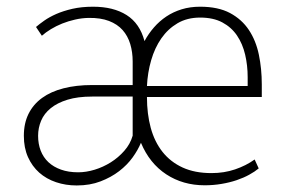

<svg xmlns="http://www.w3.org/2000/svg" viewBox="-20 -548 869 578"><path d="M596.2 9.8Q530.8 9.8 480.5 -23.2Q430.2 -56.2 404.3 -118.2Q395.5 -96.7 379.2 -74Q362.8 -51.3 338.6 -32.7Q314.5 -14.2 282.7 -2Q251 10.3 210.9 10.3Q177.7 10.3 148.7 0.5Q119.6 -9.3 98.1 -28.3Q76.7 -47.4 64.2 -75.2Q51.8 -103 51.8 -139.2Q51.8 -176.8 65.9 -205.3Q80.1 -233.9 106.7 -253.2Q133.3 -272.5 171.4 -282.2Q209.5 -292 257.3 -292H379.4V-362.8Q379.4 -391.1 372.1 -415.5Q364.7 -439.9 349.1 -457.5Q333.5 -475.1 308.1 -484.9Q282.7 -494.6 247.1 -494.1Q226.1 -493.7 205.8 -489Q185.5 -484.4 167.2 -477.1Q148.9 -469.7 133.3 -460.2Q117.7 -450.7 106 -440.4L88.4 -466.8Q98.6 -475.6 113.5 -486.1Q128.4 -496.6 149.4 -505.9Q170.4 -515.1 198 -521.5Q225.6 -527.8 260.3 -527.8Q321.3 -527.8 361.1 -502.7Q400.9 -477.5 415 -424.3Q427.2 -446.8 443.6 -465.6Q460 -484.4 480.7 -498.3Q501.5 -512.2 526.9 -520Q552.2 -527.8 582.5 -527.8Q636.7 -527.8 672.4 -508.8Q708 -489.7 729.2 -457.8Q750.5 -425.8 759.3 -383.3Q768.1 -340.8 768.1 -293.9V-255.9H422.9H422.4Q422.4 -205.1 433.8 -163.1Q445.3 -121.1 469.2 -90.8Q493.2 -60.5 529.8 -43.7Q566.4 -26.9 616.7 -26.9Q654.8 -26.9 687.7 -38.1Q720.7 -49.3 746.6 -67.9L758.8 -41Q747.1 -31.2 730.2 -22Q713.4 -12.7 692.4 -5.6Q671.4 1.5 647 5.6Q622.6 9.8 596.2 9.8ZM215.3 -29.3Q239.3 -29.3 264.9 -37.1Q290.5 -44.9 313.5 -59.3Q336.4 -73.7 354.2 -94Q372.1 -114.3 379.4 -139.6V-257.3H257.3Q213.9 -257.3 183.1 -247.8Q152.3 -238.3 132.6 -222.2Q112.8 -206.1 103.8 -184.6Q94.7 -163.1 94.7 -139.2Q94.7 -114.7 102.5 -94.5Q110.4 -74.2 125.7 -59.8Q141.1 -45.4 163.6 -37.4Q186 -29.3 215.3 -29.3ZM582.5 -495.1Q543.5 -495.1 514.4 -478Q485.4 -460.9 465.6 -432.4Q445.8 -403.8 435.1 -366.7Q424.3 -329.6 422.4 -289.1H725.6V-315.4Q725.6 -351.1 718 -383.5Q710.4 -416 693.6 -440.9Q676.8 -465.8 649.4 -480.5Q622.1 -495.1 582.5 -495.1Z"/></svg>

Font: Ufes Sans Thin
Style: Regular
Weight: 100
Designer: Ricardo Esteves & Thais Bronze
Foundry: ProDesignUfes - Ricardo Esteves, Thais Bronze (This is a derivative work, based on Roboto family, by Christian Robertson
Version: Version 2.0